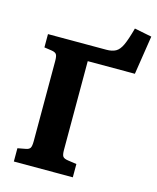

<svg xmlns="http://www.w3.org/2000/svg" viewBox="-124 -934 833 1019"><g transform="rotate(15 292.0 -424.0)"><path d="M51 0V-73L94 -81Q112 -84 118.5 -93.5Q125 -103 125 -132V-572Q125 -599 118.5 -608.5Q112 -618 92 -621L51 -627V-700H372Q403 -700 423 -711Q443 -722 457.5 -753.5Q472 -785 489 -848L584 -829L551 -616H292V-129Q292 -101 299 -92Q306 -83 327 -80L375 -73V0Z"/></g></svg>

Font: Literata 12pt
Style: Bold
Weight: 700
Designer: Latin by Veronika Burian and Jose Scaglione. Greek by Irene Vlachou. Cyrillic by Vera Evstafieva.
Foundry: TypeTogether
Version: Version 3.002